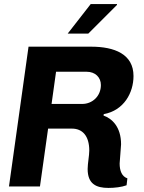

<svg xmlns="http://www.w3.org/2000/svg" viewBox="-20 -915 705 942"><path d="M312 -750H413L554 -891V-895H425ZM216 -284H333C384 -284 418 -249 418 -176C418 -152 410 -112 410 -86C410 -13 451 7 512 7C542 7 577 3 601 -6L605 -40C578 -49 567 -77 567 -113C567 -123 574 -195 574 -207C574 -294 528 -334 488 -348L489 -355C588 -373 635 -460 635 -542C635 -650 541 -686 427 -686H120L24 0H176ZM383 -405H233L255 -563H405C448 -563 475 -535 475 -498C475 -443 433 -405 383 -405Z"/></svg>

Font: Chivo
Style: Bold Italic
Weight: 700
Italic angle: -8°
Designer: Hector Gatti
Foundry: Omnibus-Type
Version: Version 1.003;PS 001.003;hotconv 1.0.70;makeotf.lib2.5.58329